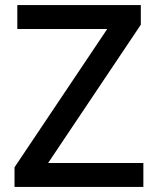

<svg xmlns="http://www.w3.org/2000/svg" viewBox="-20 -734 619 754"><path d="M543 0H37V-77L401 -620H48V-714H533V-637L169 -94H543Z"/></svg>

Font: Noto Sans Khmer Medium
Style: Regular
Weight: 500
Version: Version 2.003